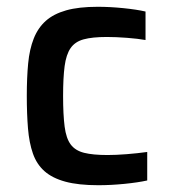

<svg xmlns="http://www.w3.org/2000/svg" viewBox="-20 -538 501 566"><path d="M270 8Q211 8 172.5 -2.5Q134 -13 111 -33.5Q88 -54 77 -85.5Q66 -117 62.5 -159.5Q59 -202 59 -256Q59 -309 63 -351Q67 -393 79.5 -424.5Q92 -456 115 -476.5Q138 -497 175 -507.5Q212 -518 268 -518Q304 -518 343.5 -514Q383 -510 409 -504V-420Q387 -424 354.5 -426.5Q322 -429 295 -429Q252 -429 226.5 -422Q201 -415 188 -396Q175 -377 170.5 -343Q166 -309 166 -255Q166 -200 170.5 -165Q175 -130 188.5 -112Q202 -94 228 -87.5Q254 -81 297 -81Q322 -81 353.5 -83.5Q385 -86 414 -90V-6Q387 0 347 4Q307 8 270 8Z"/></svg>

Font: Saira Thin Medium
Style: Regular
Weight: 500
Version: Version 1.101